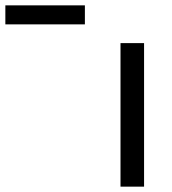

<svg xmlns="http://www.w3.org/2000/svg" viewBox="-365 -697 643 717"><path d="M173 0H85V-536H173ZM-345 -606V-677H-48V-606Z"/></svg>

Font: Noto Sans Coptic
Style: Regular
Weight: 400
Designer: Monotype Design Team, Denis Moyogo Jacquerye
Foundry: Monotype Imaging Inc.
Version: Version 2.002; ttfautohint (v1.8.4.7-5d5b)